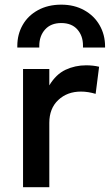

<svg xmlns="http://www.w3.org/2000/svg" viewBox="-20 -784 460 804"><path d="M76.5 0V-495H186.5V-426.5Q214.5 -473 254.5 -491.8Q294.5 -510.5 340.5 -510.5Q355.5 -510.5 369 -509Q382.5 -507.5 395 -504.5L380.5 -391Q365.5 -395.5 350 -398Q334.5 -400.5 319 -400.5Q261.5 -400.5 224 -365.2Q186.5 -330 186.5 -269.5V0ZM52.5 -585Q52.5 -588 52.5 -591.5Q52.5 -640 74.8 -679.2Q97 -718.5 139 -741.5Q181 -764.5 236.5 -764.5Q291 -764.5 332.8 -741.2Q374.5 -718 397.2 -678.2Q420 -638.5 420 -589.5Q420 -587 420 -585H327.5Q327.5 -589 327.5 -593.5Q327.5 -634 303.8 -660.8Q280 -687.5 236.5 -687.5Q193 -687.5 168.8 -660.5Q144.5 -633.5 144.5 -591.5Q144.5 -588.5 144.5 -585Z"/></svg>

Font: Geologica EX
Style: Regular
Weight: 400
Designer: Sindre Bremnes, Frode Helland
Foundry: Monokrom Skriftforlag AS
Version: Version 1.010;gftools[0.9.28]